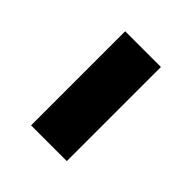

<svg xmlns="http://www.w3.org/2000/svg" viewBox="-0 -532 528 528"><g transform="rotate(-45 264.0 -267.5)"><path d="M447 -337V-198H81V-337Z"/></g></svg>

Font: Elaine Sans
Style: Bold
Weight: 700
Designer: Wei Huang
Foundry: Wei Huang
Version: Version 2.001;December 24, 2019;FontCreator 12.0.0.2547 64-b